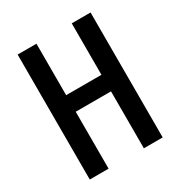

<svg xmlns="http://www.w3.org/2000/svg" viewBox="-169 -832 891 950"><g transform="rotate(-30 277.0 -357.0)"><path d="M485.4 0H377.9V-325.2H176.3V0H68.8V-713.9H176.3V-419.9H377.9V-713.9H485.4Z"/></g></svg>

Font: Open Sans Condensed SemiBold
Style: Regular
Weight: 600
Width: 3
Designer: Monotype Design Team
Foundry: Monotype Imaging Inc.
Version: Version 3.000; ttfautohint (v1.8.4)